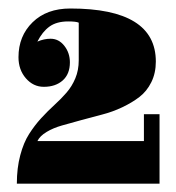

<svg xmlns="http://www.w3.org/2000/svg" viewBox="-20 -653 419 456"><path d="M321.8 -381.8H358.9V-216.8H20Q20 -253.9 28.1 -284.2Q36.1 -314.5 49.1 -334.7Q62 -355 77.6 -372.1Q93.3 -389.2 109.1 -403.6Q125 -418 137.9 -432.9Q150.9 -447.8 158.9 -467Q167 -486.3 167 -509.8V-599.1Q161.1 -602.1 142.1 -602.1Q114.3 -602.1 97.4 -589.8Q80.6 -577.6 68.8 -554.2Q84.5 -561 100.1 -561Q119.6 -561 132.8 -544.2Q146 -527.3 146 -504.9Q146 -477.1 128.9 -461.9Q111.8 -446.8 84 -446.8Q59.1 -446.8 41.5 -467Q23.9 -487.3 23.9 -517.1Q23.9 -567.4 57.4 -600.1Q90.8 -632.8 147 -632.8Q350.1 -632.8 350.1 -506.8Q350.1 -479.5 339.4 -457.8Q328.6 -436 311 -422.6Q293.5 -409.2 270.3 -398.2Q247.1 -387.2 222.4 -380.9Q197.8 -374.5 172.9 -367.7Q147.9 -360.8 127.2 -355Q106.4 -349.1 90.6 -339.6Q74.7 -330.1 68.8 -317.9H321.8Z"/></svg>

Font: Lletraferida
Style: Heavy
Weight: 900
Designer: Josep Patau Bellart
Foundry: Josep Patau Bellart
Version: Version 1.000